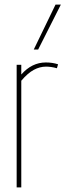

<svg xmlns="http://www.w3.org/2000/svg" viewBox="-20 -810 283 830"><path d="M72 -530V-488Q118 -540 178 -540Q207 -540 231 -532L226 -515Q201 -522 179 -522Q152 -522 126 -508Q100 -494 72 -461V0H52V-530ZM126 -596 220 -790H243L145 -596Z"/></svg>

Font: Georama Condensed Thin
Style: Regular
Weight: 100
Width: 3
Designer: Jean-Baptiste Levee
Foundry: Production Type
Version: Version 1.000